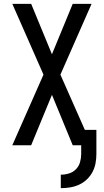

<svg xmlns="http://www.w3.org/2000/svg" viewBox="-20 -755 540 998"><path d="M296 223V153Q318 153 339 146.5Q360 140 375 124.5Q390 109 396 88Q402 67 402 46V0H358L250 -262L142 0H44L206 -367L44 -735H142L250 -473L358 -735H456L294 -367L421 -80H481V46Q481 70 476.5 94Q472 118 460.5 139.5Q449 161 431 178Q413 195 391 205Q369 215 345 219Q321 223 296 223Z"/></svg>

Font: Iosevka Fixed Medium
Style: Regular
Weight: 500
Monospace: yes
Designer: Belleve Invis
Foundry: Belleve Invis
Version: Version 32.3.0